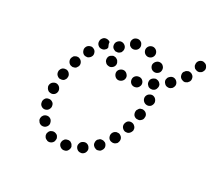

<svg xmlns="http://www.w3.org/2000/svg" viewBox="-103 -691 944 849"><g transform="rotate(20 369.5 -266.0)"><path d="M292 16Q299 8 299 -2Q298 -7 296 -11Q294 -16 290 -19Q287 -23 282 -24Q277 -26 272 -25Q267 -25 262 -23Q258 -21 255 -17Q251 -13 250 -9Q248 -4 248 1Q249 11 257 18Q265 25 275 24Q286 24 292 16ZM207 11Q217 8 222 -1Q224 -6 225 -11Q226 -16 224 -20Q223 -25 220 -29Q216 -33 212 -35Q203 -40 193 -37Q183 -35 178 -25Q175 -21 175 -16Q174 -11 176 -6Q177 -2 180 2Q183 6 188 8V9Q197 14 207 11ZM370 -5Q375 -15 371 -24Q368 -34 358 -39Q349 -43 339 -39Q329 -36 325 -26Q320 -17 324 -7Q326 -2 329 1Q332 5 337 7Q341 9 346 9Q351 10 356 8Q366 4 370 -5ZM439 -49Q440 -59 434 -68Q431 -72 426 -74Q422 -77 417 -77Q412 -78 407 -77Q402 -75 399 -72H398Q390 -66 389 -55Q387 -45 394 -37Q397 -33 401 -31Q405 -28 410 -27Q415 -27 420 -28Q425 -29 429 -32V-33Q437 -39 439 -49ZM142 -45Q152 -42 161 -46Q165 -48 169 -52Q172 -55 174 -60Q176 -65 175 -70Q175 -75 173 -79V-80Q169 -89 159 -93Q149 -96 140 -92Q135 -90 132 -86Q128 -82 127 -78Q125 -73 125 -68Q125 -63 128 -59V-58Q132 -49 142 -45ZM492 -109Q491 -119 482 -126Q479 -129 474 -130Q469 -131 464 -131Q459 -130 455 -128Q450 -125 447 -121Q441 -113 442 -103Q443 -92 451 -86Q455 -83 460 -82Q465 -80 470 -81Q475 -81 479 -84Q484 -86 487 -90V-91Q493 -99 492 -109ZM116 -123Q124 -116 134 -117Q145 -118 151 -126Q158 -134 157 -144Q157 -155 149 -161Q141 -168 131 -167Q120 -167 114 -159Q107 -151 108 -140Q108 -130 116 -123ZM530 -159Q532 -163 532 -168Q533 -173 531 -178Q529 -183 526 -186Q523 -190 519 -192Q509 -197 499 -194Q490 -191 485 -181Q480 -172 483 -162Q487 -152 496 -147Q500 -145 505 -145Q510 -144 515 -146Q520 -148 523 -151Q527 -154 529 -159ZM112 -212Q113 -207 116 -203Q119 -199 123 -196Q127 -194 132 -193Q142 -191 151 -197Q159 -203 161 -214Q162 -224 156 -233Q150 -241 140 -243Q130 -244 121 -238Q113 -232 111 -222V-221Q110 -217 112 -212ZM558 -252Q553 -261 543 -264Q539 -266 534 -265Q529 -265 524 -263Q520 -260 517 -256Q513 -253 512 -248Q509 -238 513 -228Q518 -219 528 -216Q533 -215 538 -215Q543 -215 547 -218Q551 -220 555 -224Q558 -228 559 -232V-233Q563 -243 558 -252ZM132 -280Q137 -271 146 -267Q151 -266 156 -266Q161 -266 166 -268Q170 -270 173 -274Q177 -278 178 -282V-283Q182 -293 177 -302Q173 -311 163 -315Q159 -316 154 -316Q149 -316 144 -314Q140 -312 136 -308Q133 -304 131 -300V-299Q128 -289 132 -280ZM573 -329Q567 -337 557 -339Q547 -340 538 -334Q530 -328 528 -318V-317Q527 -307 533 -299Q539 -291 549 -289Q559 -287 568 -293Q576 -300 578 -310Q579 -320 573 -329ZM164 -372Q159 -363 162 -353Q165 -343 174 -338Q178 -336 183 -335Q188 -335 193 -336Q198 -337 201 -340Q205 -344 208 -348Q213 -357 210 -367Q207 -377 198 -382Q194 -385 189 -385Q184 -386 179 -384Q174 -383 170 -380Q167 -377 164 -372ZM491 -355Q498 -363 497 -373Q496 -383 488 -390Q480 -396 470 -395H469Q459 -394 452 -386Q446 -378 447 -368Q448 -358 456 -351Q464 -345 474 -346Q485 -347 491 -355ZM409 -353Q418 -358 421 -368Q424 -378 418 -387Q413 -396 403 -399Q393 -401 384 -396Q375 -391 372 -381Q370 -371 375 -362Q380 -353 390 -350Q400 -348 409 -353ZM568 -376Q573 -385 570 -395Q568 -399 565 -403Q561 -407 557 -409Q553 -411 548 -412Q543 -412 538 -410Q528 -407 523 -398Q519 -388 522 -378Q524 -374 527 -370Q530 -366 535 -364Q539 -362 544 -362Q549 -361 554 -363Q564 -366 568 -376ZM329 -394Q339 -390 348 -395Q357 -399 361 -409Q364 -419 359 -428V-429Q357 -433 353 -436Q350 -440 345 -441Q340 -443 335 -443Q330 -442 326 -440Q316 -436 313 -426Q310 -416 314 -407L315 -406Q319 -397 329 -394ZM627 -398H628Q636 -404 639 -414Q641 -424 635 -433Q630 -441 620 -444Q610 -446 601 -440Q596 -437 593 -433Q591 -429 589 -424Q588 -420 589 -415Q590 -410 593 -406Q598 -397 608 -395Q618 -392 627 -398ZM203 -420Q204 -410 212 -403Q216 -400 221 -399Q226 -398 230 -398Q235 -399 240 -402Q244 -404 247 -408Q254 -416 252 -427Q251 -437 243 -443Q239 -446 234 -448Q229 -449 225 -448Q220 -448 215 -445Q211 -443 208 -439Q201 -430 203 -420ZM543 -486Q533 -489 524 -484Q515 -479 511 -469Q508 -460 513 -450Q518 -441 528 -438Q538 -435 547 -440Q556 -444 559 -454Q562 -464 558 -473L557 -474Q553 -483 543 -486ZM697 -469Q697 -479 689 -486Q685 -490 681 -491Q676 -493 671 -493Q666 -492 661 -490Q657 -488 654 -484H653Q646 -477 647 -466Q647 -456 655 -449Q659 -446 663 -444Q668 -442 673 -442Q678 -443 683 -445Q687 -447 690 -451H691Q698 -459 697 -469ZM298 -495Q298 -495 298 -496Q291 -503 281 -504Q270 -505 263 -498L262 -497Q255 -491 254 -480Q253 -470 260 -462Q267 -454 277 -454Q288 -453 295 -460H296Q298 -462 300 -465Q301 -467 302 -470Q300 -476 299 -483Q298 -489 299 -494Q299 -495 298 -495ZM321 -485Q320 -496 326 -504Q333 -512 343 -514Q353 -515 361 -509Q370 -502 371 -492Q372 -482 366 -474V-473Q363 -469 358 -467Q354 -464 348 -464Q343 -465 337 -465Q335 -466 334 -467Q332 -468 331 -469Q322 -475 321 -485ZM477 -540Q467 -537 462 -528Q457 -519 460 -509Q463 -499 472 -494Q481 -489 491 -492Q501 -495 506 -504Q511 -513 508 -523Q505 -533 496 -538Q487 -543 477 -540ZM390 -540Q384 -531 386 -521Q387 -516 389 -512Q392 -508 396 -505Q400 -502 405 -501Q410 -500 415 -501Q425 -503 431 -511Q437 -520 435 -530Q434 -535 432 -539Q429 -543 425 -546Q421 -549 416 -550Q411 -551 406 -550Q395 -548 390 -540ZM737 -539Q734 -549 724 -553Q715 -558 705 -554Q696 -551 691 -541Q689 -536 689 -531Q688 -526 690 -522Q692 -517 695 -513Q699 -510 703 -508Q713 -503 722 -507Q732 -510 736 -520H737Q741 -530 737 -539Z"/></g></svg>

Font: FRB American Cursive Dotted Black
Style: Bold Italic
Weight: 900
Italic angle: -25°
Version: Version 2.0;Modular Font Editor K font №1